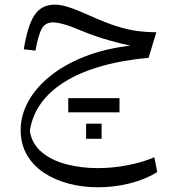

<svg xmlns="http://www.w3.org/2000/svg" viewBox="-20 -442 762 812"><path d="M344.2 81.1H409.7V145H344.2ZM268.6 33.2V-26.9H485.4V33.2ZM80.6 -233.4Q96.2 -332.5 125.5 -377.4Q154.8 -422.4 212.4 -422.4Q236.8 -422.4 269.8 -411.9Q302.7 -401.4 359.4 -376Q424.3 -346.7 472.2 -331.5Q520 -316.4 560.3 -311Q600.6 -305.7 641.1 -305.7L608.4 -197.3Q464.8 -184.6 357.2 -145.5Q249.5 -106.4 184.8 -42Q120.1 22.5 106 111.3Q115.2 167.5 157.2 202.1Q199.2 236.8 261.5 252.9Q323.7 269 392.6 269Q456.5 269 519.5 256.8Q582.5 244.6 632.8 223.1L645 286.1Q592.3 317.9 526.9 334Q461.4 350.1 394.5 350.1Q330.6 350.1 272 335Q213.4 319.8 167.2 289.6Q121.1 259.3 94.2 213.6Q67.4 168 67.4 106.4Q67.4 47.4 98.1 -10.3Q128.9 -67.9 188.5 -117.2Q248 -166.5 334.2 -201.2Q420.4 -235.8 530.8 -249Q496.1 -255.9 439.2 -272Q382.3 -288.1 327.1 -311Q278.3 -331.5 250 -339.4Q221.7 -347.2 204.1 -347.2Q172.4 -347.2 157.5 -322Q142.6 -296.9 129.9 -228Z"/></svg>

Font: Pinar-DS3-FD Regular
Style: Regular
Weight: 400
Designer: Amin Abedi
Version: Version 3.000